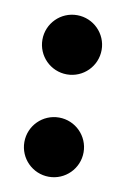

<svg xmlns="http://www.w3.org/2000/svg" viewBox="-62 -613 360 548"><g transform="rotate(10 118.0 -339.0)"><path d="M117.8 -401.6C165.2 -401.6 203.6 -440 203.6 -487.4C203.6 -534.8 165.2 -573.2 117.8 -573.2C70.4 -573.2 32 -534.8 32 -487.4C32 -440 70.4 -401.6 117.8 -401.6ZM117.8 -104.9C165.2 -104.9 203.6 -143.3 203.6 -190.7C203.6 -238.1 165.2 -276.5 117.8 -276.5C70.4 -276.5 32 -238.1 32 -190.7C32 -143.3 70.4 -104.9 117.8 -104.9Z"/></g></svg>

Font: JUMBOTRON
Style: Regular
Weight: 400
Designer: Ian Langley
Foundry: Ian Langley
Version: Version 1.005;Fontself Maker 3.5.8